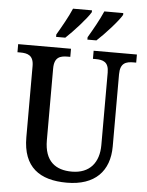

<svg xmlns="http://www.w3.org/2000/svg" viewBox="-61 -980 797 1039"><g transform="rotate(5 337.0 -460.5)"><path d="M385 -784V-771H434C476 -809 546 -886 566 -921V-931H463C444 -886 412 -830 385 -784ZM215 -784V-771H265C306 -809 376 -886 396 -921V-931H293C274 -886 242 -830 215 -784ZM341 10C494 10 572 -73 572 -207V-599C572 -661 604 -670 645 -670H659V-714H424V-670H438C479 -670 510 -661 510 -603V-209C510 -115 461 -52 363 -52C275 -52 214 -95 214 -210V-599C214 -661 246 -670 287 -670H301V-714H14V-670H29C69 -670 102 -661 102 -603V-216C102 -53 194 10 341 10Z"/></g></svg>

Font: Noto Serif SemiCondensed Medium
Style: Regular
Weight: 500
Width: 4
Designer: Monotype Design Team
Foundry: Monotype Imaging Inc.
Version: Version 2.014